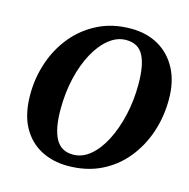

<svg xmlns="http://www.w3.org/2000/svg" viewBox="-103 -775 880 893"><g transform="rotate(15 337.5 -328.5)"><path d="M299 18Q227 18 169.5 -12.5Q112 -43 79 -104Q46 -165 46 -258Q46 -339 71.5 -414Q97 -489 145.5 -547.5Q194 -606 263.5 -640.5Q333 -675 421 -675Q497 -675 554 -642Q611 -609 643 -548Q675 -487 675 -402Q675 -318 649.5 -242.5Q624 -167 575.5 -108Q527 -49 457.5 -15.5Q388 18 299 18ZM310 -39Q354 -39 392 -70.5Q430 -102 458.5 -157Q487 -212 503.5 -283Q520 -354 520 -434Q520 -525 495.5 -571.5Q471 -618 412 -618Q369 -618 330.5 -587.5Q292 -557 262.5 -503Q233 -449 216.5 -378.5Q200 -308 200 -228Q200 -135 226 -87Q252 -39 310 -39Z"/></g></svg>

Font: Source Serif Pro
Style: Bold Italic
Weight: 700
Italic angle: -12°
Designer: Frank Grießhammer
Foundry: Adobe Systems Incorporated
Version: Version 3.001;hotconv 1.0.111;makeotfexe 2.5.65597